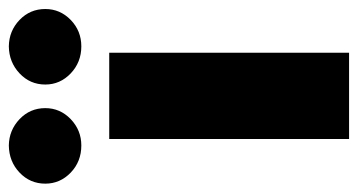

<svg xmlns="http://www.w3.org/2000/svg" viewBox="-272 -606 814 437"><g transform="rotate(-90 135.5 -387.0)"><path d="M38.1 0V-545.9H234.4V0ZM23.4 -609.4Q-13.2 -609.4 -38.3 -633.5Q-63.5 -657.7 -63.5 -691.4Q-63.5 -726.1 -38.3 -750Q-13.2 -773.9 23.4 -774.4Q58.1 -773.9 83.3 -750Q108.4 -726.1 108.4 -691.4Q108.4 -657.7 83.3 -633.5Q58.1 -609.4 23.4 -609.4ZM249 -609.4Q212.9 -609.4 187.5 -633.5Q162.1 -657.7 162.1 -691.4Q162.1 -726.1 187.5 -750Q212.9 -773.9 249 -774.4Q284.2 -773.9 309.1 -750Q334 -726.1 334 -691.4Q334 -657.7 309.1 -633.5Q284.2 -609.4 249 -609.4Z"/></g></svg>

Font: Inter Tight Black
Style: Regular
Weight: 900
Designer: Rasmus Andersson
Foundry: rsms
Version: Version 3.004; ttfautohint (v1.8.4.7-5d5b)